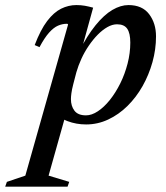

<svg xmlns="http://www.w3.org/2000/svg" viewBox="-109 -468 640 739"><path d="M173 -144Q167.5 -122.5 165.8 -109Q164 -95.5 164 -86.5Q164 -60 177.5 -42Q191 -24 222 -24Q244 -24 267.8 -39.8Q291.5 -55.5 313.8 -83.2Q336 -111 353.8 -146.8Q371.5 -182.5 382 -223Q392.5 -263.5 392.5 -304Q392.5 -340 380.8 -357.2Q369 -374.5 341.5 -374.5Q323.5 -374.5 304.5 -363.8Q285.5 -353 267.2 -334.5Q249 -316 232.8 -292.2Q216.5 -268.5 204.5 -242.2Q192.5 -216 185 -190ZM102 -40.5 147.5 -39 78 208 157.5 232 151 250.5H-89L-82.5 232L-11.5 208L153 -373.5Q152.5 -375 151.5 -375.8Q150.5 -376.5 148.5 -376.5Q131 -376.5 114.2 -369.2Q97.5 -362 80 -342.5Q62.5 -323 43 -286.5L24.5 -294.5Q47 -353.5 72.5 -387Q98 -420.5 126.2 -434.5Q154.5 -448.5 185 -448.5Q202.5 -448.5 217.8 -445.8Q233 -443 249.5 -438.5L199 -255.5L193 -265.5Q226 -330.5 258.8 -370.8Q291.5 -411 323.5 -429.8Q355.5 -448.5 385.5 -448.5Q438.5 -448.5 465 -413.5Q491.5 -378.5 491.5 -328Q491.5 -278 477.8 -228.8Q464 -179.5 439.5 -136.2Q415 -93 381.5 -60Q348 -27 307.5 -8Q267 11 222.5 11Q184.5 11 150.8 -1.8Q117 -14.5 102 -40.5Z"/></svg>

Font: Newsreader 24pt Medium
Style: Italic
Weight: 500
Italic angle: -17°
Designer: Hugues Gentile
Foundry: Production Type
Version: Version 1.003